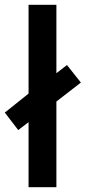

<svg xmlns="http://www.w3.org/2000/svg" viewBox="-43 -780 357 800"><path d="M76 0V-271L33 -238L-23 -311L76 -390V-760H192V-475L236 -509L294 -436L192 -357V0Z"/></svg>

Font: Noto Sans Bengali ExtraCondensed SemiBold
Style: Regular
Weight: 600
Width: 2
Designer: Joana Ranito - Universal Thirst; Jelle Bosma - Monotype Design Team
Foundry: Universal Thirst ehf.
Version: Version 3.000; ttfautohint (v1.8.4.7-5d5b)